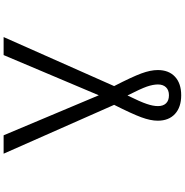

<svg xmlns="http://www.w3.org/2000/svg" viewBox="-1 -771 1002 1040"><g transform="rotate(-90 500.0 -251.0)"><path d="M562.5 103.5Q562.5 77.1 550.8 43Q539.1 9.8 502.9 -61.5Q467.8 9.8 457 43Q445.3 77.1 445.3 103.5Q445.3 131.8 460.4 147.5Q475.6 163.1 503.9 163.1Q532.2 163.1 547.4 147Q562.5 130.9 562.5 103.5ZM366.2 102.5Q366.2 63.5 384.8 13.2Q403.3 -37.1 452.1 -133.8L187.5 -732.4H287.1L503.9 -216.8L721.7 -732.4H819.3L553.7 -133.8Q603.5 -37.1 622.1 13.2Q640.6 63.5 640.6 102.5Q640.6 162.1 604.5 195.8Q568.4 229.5 503.9 229.5Q439.5 229.5 402.8 195.8Q366.2 162.1 366.2 102.5Z"/></g></svg>

Font: GenEi Gothic M Regular
Style: Regular
Weight: 400
Designer: o_tamon (Modified); [Source Han Sans]
Ryoko NISHIZUKA  (kana & ideographs); Paul D. Hunt (Latin, Greek & Cyrillic); Wenl
Version: Version 1.1a;Original Version 1.004